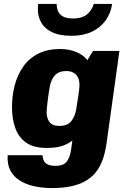

<svg xmlns="http://www.w3.org/2000/svg" viewBox="-20 -770 640 976"><path d="M244 186Q197 186 155 177Q113 168 81 148Q49 128 32.5 96.5Q16 65 19 19H196Q197 34 202.5 46.5Q208 59 222.5 66Q237 73 261 73Q304 73 320 50.5Q336 28 341 -7L348 -56Q326 -38 295.5 -28Q265 -18 216 -18Q152 -18 113.5 -44.5Q75 -71 58 -118Q41 -165 41 -225Q41 -284 55 -337Q69 -390 98.5 -432Q128 -474 175 -497.5Q222 -521 287 -521Q329 -521 366.5 -506Q404 -491 424 -464L453 -511H587L521 -37Q510 39 479.5 88Q449 137 391.5 161.5Q334 186 244 186ZM281 -130Q324 -130 342.5 -154.5Q361 -179 367 -212Q374 -253 379 -288.5Q384 -324 384 -339Q384 -373 366 -391Q348 -409 318 -409Q280 -409 260 -388Q240 -367 233 -330Q226 -288 221.5 -251Q217 -214 217 -199Q217 -170 231.5 -150Q246 -130 281 -130ZM343 -588Q280 -588 240.5 -608.5Q201 -629 184.5 -665.5Q168 -702 174 -750H268Q268 -714 288 -695Q308 -676 351 -676Q395 -676 420 -695Q445 -714 457 -750H550Q543 -702 516.5 -665.5Q490 -629 446.5 -608.5Q403 -588 343 -588Z"/></svg>

Font: Chivo Mono Medium ExtraBold
Style: Italic
Weight: 800
Italic angle: -8.05°
Monospace: yes
Version: Version 1.008